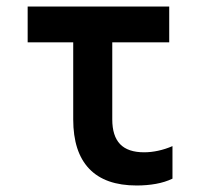

<svg xmlns="http://www.w3.org/2000/svg" viewBox="-20 -560 640 590"><path d="M325 -193.1V-430H500V-540H65V-430H205V-193Q205 -93 254 -41.5Q303 10 400 10Q431 10 459 5Q487 0 510 -11V-111Q488 -101.5 466 -96.8Q444 -92 423 -92Q373.1 -92 349.1 -117Q325 -142 325 -193.1Z"/></svg>

Font: CommitMonoV143 ExtLt
Style: Regular
Weight: 200
Monospace: yes
Designer: Eigil Nikolajsen
Foundry: Eigil Nikolajsen
Version: Version 1.143